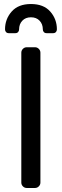

<svg xmlns="http://www.w3.org/2000/svg" viewBox="-20 -935 307 955"><path d="M24 -770H56Q65 -770 70 -775.5Q75 -781 75 -789Q75 -815 91 -832Q107 -849 134 -849Q161 -849 177 -832Q193 -815 193 -789Q193 -781 198 -775.5Q203 -770 212 -770H244Q253 -770 258 -775.5Q263 -781 263 -789Q263 -840 230 -877.5Q197 -915 134 -915Q71 -915 38 -877.5Q5 -840 5 -789Q5 -781 10 -775.5Q15 -770 24 -770ZM86 -27V-673Q86 -684 94 -692Q102 -700 113 -700H154Q165 -700 173 -692Q181 -684 181 -673V-27Q181 -16 173 -8Q165 0 154 0H113Q102 0 94 -8Q86 -16 86 -27Z"/></svg>

Font: Contemporary
Style: Regular
Weight: 400
Designer: Victor Tran
Foundry: Victor Tran
Version: Version 1.100